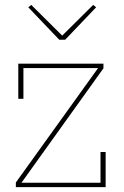

<svg xmlns="http://www.w3.org/2000/svg" viewBox="-20 -767 508 787"><path d="M45 -19 382 -488H76V-362H55V-506H404V-487L68 -18H392V-144H413V0H45ZM96 -737 108 -747 235 -621 362 -747 374 -737 247 -604H223Z"/></svg>

Font: IBM Plex Serif Thin
Style: Regular
Weight: 100
Designer: Mike Abbink, Paul van der Laan, Pieter van Rosmalen
Foundry: Bold Monday
Version: Version 3.001